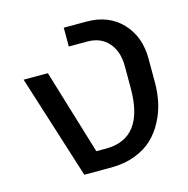

<svg xmlns="http://www.w3.org/2000/svg" viewBox="-88 -650 721 736"><g transform="rotate(-15 272.0 -282.5)"><path d="M158.2 0 27.8 -412.1H124L226.1 -75.2H264.2Q416 -75.2 416 -273.9V-361.8Q416 -419.9 385.5 -455.1Q355 -490.2 301.8 -490.2H228V-564.9H318.8Q405.8 -564.9 458.5 -509.3Q511.2 -453.6 511.2 -366.2V-270Q511.2 -231.4 503.4 -194.6Q495.6 -157.7 477.1 -121.8Q458.5 -85.9 430.9 -59.3Q403.3 -32.7 360.4 -16.4Q317.4 0 264.2 0Z"/></g></svg>

Font: LT Superior Med
Style: Regular
Weight: 500
Designer: Daniel Lyons
Foundry: LyonsType
Version: Version 1.000